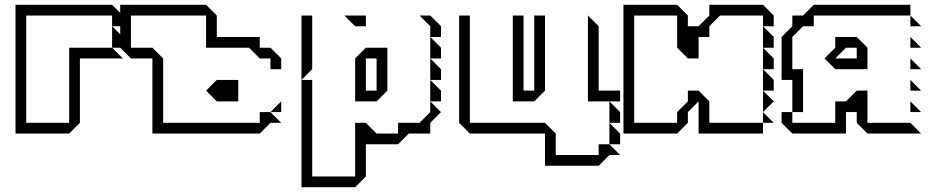

<svg xmlns="http://www.w3.org/2000/svg" viewBox="-20 -560 3907 805"><path d="M450 -360V-450L495 -405V-360ZM45 0V-540H450L495 -495V-450H450V-495H90V-45H270V-360H450L495 -315H315V-45L270 0Z M1114 -90 1159 -135V-90ZM619 0V-315H529L484 -360V-540H844L889 -495V-405H1069V-360H1114L1159 -315V-270H1114V-315H1069L1024 -360H844V-495H529V-360H619L664 -315V-45H1069V-90H1114L1159 -45H1114L1069 0ZM844 -180 889 -225H979V-135H889Z M1784 -405V-450L1739 -495H1784L1829 -450V-405ZM1469 -450 1424 -495H1514V-450ZM1784 -315V-405L1829 -360V-315ZM1784 -225V-315L1829 -270V-225ZM1244 -225V-495H1289V-270ZM1784 -135V-225L1829 -180V-135ZM1469 -135V-315L1514 -360H1604V-180L1559 -135ZM1244 -225H1289V180H1469V-45H1514L1559 0H1649V-45H1739L1784 -90V-135L1829 -90L1784 -45V0H1694L1649 45H1514V180L1469 225H1244ZM1559 -180V-315H1514V-180Z M2130 -135V-495H2175V-180H2220V-495H2265V-180L2220 -135ZM2445 -135V-495L2490 -450V-180H2580V-135ZM2535 -45V-135L2580 -90V-45ZM2535 -45 2580 0V45H2535ZM1905 -45V-495H1950V-45H2265L2310 0V90H2490V45H2535L2580 90H2535L2490 135H2265V0H1950Z M3179 -360V-450L3224 -405V-360ZM3179 -270V-360L3224 -315V-270ZM3179 -180V-270L3224 -225V-180ZM3179 -90V-180L3224 -135ZM3179 -45V-90L3224 -45ZM2594 0V-540H2819L2864 -495V-450H2909L2954 -495V-540H3179L3224 -495V-450H3179V-495H2999L2954 -450V-405H2909V-315H2864L2819 -360V-495H2639V-45H2819V-90L2864 -135V-180H2909L2954 -135V-45H3179V0H2909V-135L2864 -90V-45L2819 0Z M3797 -450V-495L3842 -450ZM3797 -360V-405L3842 -360ZM3797 -270V-315L3842 -270ZM3482 -315H3572V-360H3527ZM3302 -90V-225H3257V-405L3302 -450V-495H3347L3392 -540H3797V-495H3392V-450H3347L3302 -405V-270H3347V-90ZM3797 -180V-225L3842 -180ZM3797 -90V-135L3842 -90ZM3257 -45V-90H3302V-45H3482V-135H3527L3572 -180H3617V-45H3797L3842 0H3617L3572 -45V-90H3527V0H3302ZM3482 -270 3437 -315 3482 -360V-405H3572L3617 -360V-270Z"/></svg>

Font: Rubik Iso
Style: Regular
Weight: 400
Designer: Hubert and Fischer, NaN
Foundry: Hubert and Fischer, NaN
Version: Version 2.200